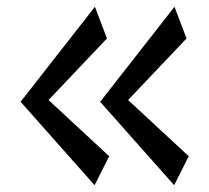

<svg xmlns="http://www.w3.org/2000/svg" viewBox="-20 -664 615 564"><path d="M102.5 -349 40.5 -365 258.8 -644 294.2 -551ZM257.8 -120 40.5 -365 88.8 -401.5 300.8 -205ZM336.2 -349 274.2 -365 492.5 -644 528 -551ZM491.5 -120 274.2 -365 322.5 -401.5 534.5 -205Z"/></svg>

Font: Marhey Light
Style: Regular
Weight: 300
Designer: Nur Syamsi & Bustanul Arifin
Foundry: Namelatype
Version: Version 1.000